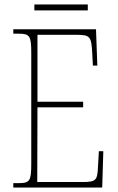

<svg xmlns="http://www.w3.org/2000/svg" viewBox="-20 -846 530 866"><path d="M135 -799H376V-826H135ZM40 0H441L446 -164H426L422 -94C419 -35 415 -25 354 -25H148L149 -362H355V-387H149V-689H325C388 -689 392 -680 396 -606L399 -550H419L413 -714H40V-694H65C115 -694 121 -683 121 -606V-108C121 -31 115 -20 65 -20H40Z"/></svg>

Font: Noto Serif Myanmar Condensed Thin
Style: Regular
Weight: 100
Width: 3
Designer: Ben Mitchell and the Monotype Design Team
Foundry: Monotype Imaging Inc.
Version: Version 2.106